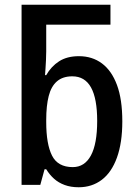

<svg xmlns="http://www.w3.org/2000/svg" viewBox="-20 -780 580 810"><path d="M312 10Q279 10 253 0.5Q227 -9 208 -26Q189 -43 175 -66H168L150 0H71V-760H446V-676H175V-563Q175 -545 174 -526.5Q173 -508 172 -491.5Q171 -475 170 -463H175Q196 -500 229.5 -521.5Q263 -543 313 -543Q369 -543 410 -512.5Q451 -482 473.5 -421.5Q496 -361 496 -268Q496 -178 473.5 -115.5Q451 -53 409.5 -21.5Q368 10 312 10ZM287 -75Q337 -75 363.5 -124Q390 -173 390 -270Q390 -364 364 -411Q338 -458 285 -458Q245 -458 220.5 -437Q196 -416 185.5 -375Q175 -334 175 -274V-265Q175 -172 199.5 -123.5Q224 -75 287 -75Z"/></svg>

Font: Noto Sans Display SemiCondensed Medium
Style: Regular
Weight: 500
Width: 4
Designer: Monotype Design Team
Foundry: Monotype Imaging Inc.
Version: Version 2.003